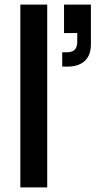

<svg xmlns="http://www.w3.org/2000/svg" viewBox="-20 -810 413 830"><path d="M67.9 0V-790H184.1V0ZM249 -522V-584H268.1Q293 -584 303.5 -595.7Q314 -607.4 314 -629.9V-667H256.8V-790H373V-619.1Q373 -570.8 346.2 -546.4Q319.3 -522 272 -522Z"/></svg>

Font: BDO Grotesk Medium
Style: Regular
Weight: 500
Designer: Deni Anggara
Foundry: Lokal Container
Version: Version 2.000